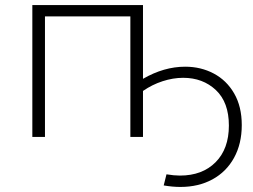

<svg xmlns="http://www.w3.org/2000/svg" viewBox="-20 -542 1003 760"><path d="M546 -230Q629 -278 713 -278Q775 -278 826 -251Q877 -224 907 -172Q937 -120 937 -47Q937 27 906.5 82.5Q876 138 821 168Q766 198 694 198Q663 198 628 192L639 148Q669 153 692 153Q781 153 833.5 100Q886 47 886 -45Q886 -137 834.5 -185.5Q783 -234 705 -234Q665 -234 623.5 -220.5Q582 -207 546 -182V0H496V-477H158V0H108V-522H546Z"/></svg>

Font: Hilab Light
Style: Regular
Weight: 300
Designer: Cristianderson Lima
Foundry: Cristianderson
Version: Version 1.0